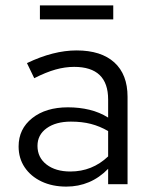

<svg xmlns="http://www.w3.org/2000/svg" viewBox="-20 -683 566 712"><path d="M226 9Q174 9 134 -10Q94 -29 71.5 -62.5Q49 -96 49 -140Q49 -205 99.5 -245Q150 -285 232 -285Q274 -285 311.5 -276Q349 -267 381 -247V-314Q381 -435 255 -435Q221 -435 185.5 -425Q150 -415 107 -393L80 -449Q178 -496 264 -496Q355 -496 404 -451.5Q453 -407 453 -324V0H381V-57Q349 -24 310 -7.5Q271 9 226 9ZM119 -142Q119 -99 152.5 -73Q186 -47 241 -47Q322 -47 381 -103V-197Q350 -215 317 -223.5Q284 -232 243 -232Q187 -232 153 -207.5Q119 -183 119 -142ZM128 -611V-663H400V-611Z"/></svg>

Font: Red Hat Text VF
Style: Regular
Weight: 400
Designer: Pentagram, MCKL
Foundry: Pentagram, MCKL
Version: Version 1.023